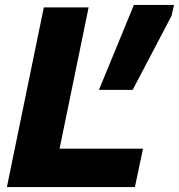

<svg xmlns="http://www.w3.org/2000/svg" viewBox="-20 -760 727 780"><path d="M687 -740 677 -696 519 -395H382L524 -740ZM8 0 158 -730H340L222 -156H561L528 0Z"/></svg>

Font: Nacelle Heavy
Style: Italic
Weight: 800
Italic angle: -12°
Designer: Sora Sagano
Foundry: Sora Sagano
Version: Version 1.000;FEAKit 1.0